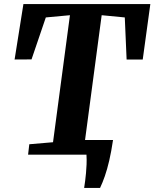

<svg xmlns="http://www.w3.org/2000/svg" viewBox="-20 -763 762 947"><path d="M395 164Q397.5 147.5 400 129.2Q402.5 111 404.2 90.8Q406 70.5 407 48Q408 25.5 406.5 0L370 -72.5H537.5Q529 -15 518.8 29Q508.5 73 497 106Q485.5 139 473.5 164ZM118.5 0 124.5 -51.5 241.5 -61.5 325 -688 206 -677 135.5 -470 52 -469.5 95.5 -743H721.5L684 -469.5H604.5L595.5 -677L481.5 -688L398 -61.5L522.5 -51.5L518 0Z"/></svg>

Font: Merriweather 24pt ExtraBold
Style: Italic
Weight: 800
Italic angle: -7.8°
Version: Version 2.101